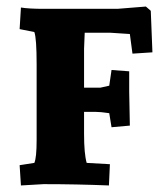

<svg xmlns="http://www.w3.org/2000/svg" viewBox="-20 -563 492 587"><path d="M385 -399 377 -459Q317 -463 316 -463H239L237 -414V-295H287L314 -301L321 -349L375 -345V-283L377 -179L321 -174L314 -217Q287 -221 272 -221H237V-154Q237 -93 245 -65L316 -61L313 4Q214 0 113 0L44 4L40 -58L85 -65Q92 -81 92 -135V-366Q92 -446 85 -465L40 -474L44 -540Q68 -536 115 -536H339L426 -543L441 -530L446 -403Z"/></svg>

Font: Andada SC
Style: Bold
Weight: 700
Designer: Carolina Giovagnoli
Foundry: Carolina Giovagnoli
Version: Version 1.003